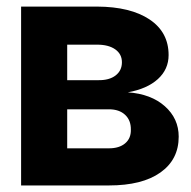

<svg xmlns="http://www.w3.org/2000/svg" viewBox="-20 -566 584 586"><path d="M312.5 0H44.4V-545.9H276.4Q378.4 -545.4 436.5 -506.6Q494.6 -467.8 494.6 -397.9Q494.6 -354.5 461.9 -324.7Q429.2 -294.9 370.1 -284.2Q440.9 -279.3 483.2 -241.7Q525.4 -204.1 525.4 -148.9Q525.4 -79.1 469.7 -39.6Q414.1 0 312.5 0ZM185.1 -232.4V-113.3H312.5Q343.8 -113.3 361.8 -128.4Q379.9 -143.6 379.4 -169.9Q379.9 -198.7 361.8 -215.6Q343.8 -232.4 312.5 -232.4ZM185.1 -429.7V-321.3H279.8Q313.5 -320.8 332.8 -335.7Q352.1 -350.6 352.1 -376Q352.1 -400.9 331.8 -415.3Q311.5 -429.7 276.4 -429.7Z"/></svg>

Font: Inter Tight Stencil
Style: Bold
Weight: 700
Designer: Rasmus Andersson
Foundry: rsms
Version: Version 3.004;Glyphs 3.1.2 (3151)